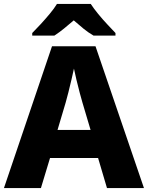

<svg xmlns="http://www.w3.org/2000/svg" viewBox="-20 -951 748 971"><path d="M521 0 476 -152H233L187 0H0L243 -717H463L708 0ZM397 -432Q392 -448 383.5 -480.5Q375 -513 366.5 -548Q358 -583 354 -604Q349 -581 341.5 -548.5Q334 -516 326 -484.5Q318 -453 312 -432L271 -294H438ZM439 -931Q454 -908 476.5 -880.5Q499 -853 523 -827.5Q547 -802 564 -784V-771H453Q427 -786 403 -805.5Q379 -825 353 -848Q326 -825 303.5 -806.5Q281 -788 255 -771H143V-784Q162 -803 185.5 -828.5Q209 -854 231.5 -881Q254 -908 268 -931Z"/></svg>

Font: Noto Sans Khmer ExtraBold
Style: Regular
Weight: 800
Version: Version 2.003